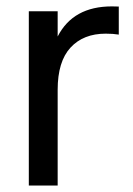

<svg xmlns="http://www.w3.org/2000/svg" viewBox="-20 -575 413 595"><path d="M348.1 -554.7V-467.8Q330.6 -470.7 307.6 -470.7Q238.3 -470.7 198.5 -427.5Q158.7 -384.3 158.7 -296.9V0H69.3V-540H158.7V-461.9Q206.5 -555.2 326.7 -555.2Q341.3 -555.2 348.1 -554.7Z"/></svg>

Font: Vela Sans Med
Style: Regular
Weight: 500
Designer: Principal design: Mikhail Sharanda - project Manrope.
Design modification: Ravid Balaliev
Foundry: Mikhail Sharanda
Version: Version 1.001